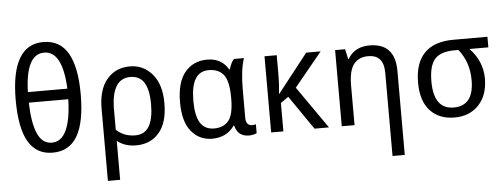

<svg xmlns="http://www.w3.org/2000/svg" viewBox="-59 -938 3524 1344"><g transform="rotate(-5 1703.0 -266.0)"><path d="M54.7 -382.8Q54.7 -574.2 111.3 -671.9Q168 -769.5 281.2 -769.5Q398.4 -769.5 455.1 -671.9Q511.7 -574.2 511.7 -382.8Q511.7 -187.5 455.1 -89.8Q398.4 7.8 281.2 7.8Q168 7.8 111.3 -87.9Q54.7 -183.6 54.7 -382.8ZM144.5 -429.7H421.9Q410.2 -695.3 281.2 -695.3Q152.3 -695.3 144.5 -429.7ZM421.9 -355.5H144.5Q148.4 -210.9 181.6 -136.7Q214.8 -62.5 281.2 -62.5Q347.7 -62.5 382.8 -136.7Q418 -210.9 421.9 -355.5Z M734.4 -35.2V97.7V238.3H648.4V-269.5Q648.4 -402.3 709 -474.6Q769.5 -546.9 871.1 -546.9Q964.8 -546.9 1027.3 -474.6Q1089.8 -402.3 1089.8 -269.5Q1089.8 -132.8 1029.3 -62.5Q968.8 7.8 867.2 7.8Q789.1 7.8 734.4 -35.2ZM734.4 -113.3Q789.1 -62.5 867.2 -62.5Q933.6 -62.5 964.8 -115.2Q996.1 -168 996.1 -269.5Q996.1 -371.1 964.8 -421.9Q933.6 -472.7 867.2 -472.7Q804.7 -472.7 771.5 -423.8Q738.3 -375 734.4 -277.3Z M1562.5 -464.8H1566.4Q1582 -515.6 1601.6 -535.2H1671.9Q1644.5 -453.1 1644.5 -320.3V-117.2Q1644.5 -89.8 1656.2 -76.2Q1668 -62.5 1687.5 -62.5Q1699.2 -62.5 1714.8 -66.4V-3.9Q1691.4 7.8 1660.2 7.8Q1582 7.8 1562.5 -70.3H1558.6Q1503.9 7.8 1402.3 7.8Q1312.5 7.8 1255.9 -60.5Q1199.2 -128.9 1199.2 -265.6Q1199.2 -406.2 1257.8 -476.6Q1316.4 -546.9 1414.1 -546.9Q1515.6 -546.9 1562.5 -464.8ZM1558.6 -261.7V-265.6Q1558.6 -382.8 1523.4 -427.7Q1488.3 -472.7 1418 -472.7Q1355.5 -472.7 1324.2 -421.9Q1293 -371.1 1293 -265.6Q1293 -164.1 1324.2 -113.3Q1355.5 -62.5 1421.9 -62.5Q1488.3 -62.5 1523.4 -105.5Q1558.6 -148.4 1558.6 -261.7Z M2121.1 0 1957 -238.3 1902.3 -199.2V0H1816.4V-535.2H1902.3V-398.4Q1902.3 -332 1894.5 -261.7L2109.4 -535.2H2210.9L2015.6 -296.9L2222.7 0Z M2648.4 238.3V-343.8Q2648.4 -410.2 2621.1 -441.4Q2593.8 -472.7 2539.1 -472.7Q2472.7 -472.7 2437.5 -427.7Q2402.3 -382.8 2402.3 -277.3V0H2312.5V-535.2H2382.8L2398.4 -464.8H2402.3Q2449.2 -546.9 2554.7 -546.9Q2644.5 -546.9 2689.5 -498Q2734.4 -449.2 2734.4 -351.6V238.3Z M3382.8 -535.2V-460.9H3250Q3339.8 -367.2 3339.8 -246.1Q3339.8 -128.9 3275.4 -60.5Q3210.9 7.8 3105.5 7.8Q2996.1 7.8 2933.6 -60.5Q2871.1 -128.9 2871.1 -257.8Q2871.1 -394.5 2939.5 -464.8Q3007.8 -535.2 3144.5 -535.2ZM3171.9 -460.9H3144.5Q3046.9 -460.9 3005.9 -414.1Q2964.8 -367.2 2964.8 -257.8Q2964.8 -160.2 3000 -111.3Q3035.2 -62.5 3105.5 -62.5Q3175.8 -62.5 3210.9 -107.4Q3246.1 -152.3 3246.1 -242.2Q3246.1 -371.1 3171.9 -460.9Z"/></g></svg>

Font: Droid Sans Fallback
Style: Regular
Weight: 400
Designer: Steve Matteson
Foundry: Ascender Corporation
Version: 3.00 (Khmer version)